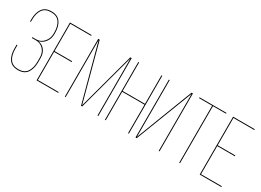

<svg xmlns="http://www.w3.org/2000/svg" viewBox="-25 -1356 2734 2012"><g transform="rotate(30 1342.0 -350.0)"><path d="M328 -528V-510Q328 -460 299.5 -419.5Q271 -379 222 -365Q273 -355 300.5 -316.5Q328 -278 328 -226V-172Q328 -93 293.5 -44Q259 5 184 5Q109 5 74.5 -44Q40 -93 40 -172V-220H50V-172Q50 -98 81.5 -51.5Q113 -5 184 -5Q255 -5 286.5 -51.5Q318 -98 318 -172V-226Q318 -283 282.5 -321.5Q247 -360 190 -360H143V-370H190Q244 -370 281 -412.5Q318 -455 318 -510V-528Q318 -603 286.5 -649Q255 -695 184 -695Q113 -695 81.5 -649Q50 -603 50 -528V-501H40V-528Q40 -607 74.5 -656Q109 -705 184 -705Q259 -705 293.5 -656Q328 -607 328 -528Z M418 -360H631V-350H418V-10H670V0H408V-700H670V-690H418Z M1145 -690 959 -2H945L760 -690V0H750V-700H768L952 -13L1138 -700H1155V0H1145Z M1515 -345H1245V0H1235V-700H1245V-355H1515V-700H1525V0H1515Z M1886 -690 1620 0H1605V-700H1615V-13L1720 -287L1879 -700H1896V0H1886Z M2144 0H2134V-690H1976V-700H2302V-690H2144Z M2392 -360H2605V-350H2392V-10H2644V0H2382V-700H2644V-690H2392Z"/></g></svg>

Font: Bebas Neue Thin
Style: Regular
Weight: 200
Designer: Ryoichi Tsunekawa
Foundry: Ryoichi Tsunekawa
Version: Version 1.003;PS 001.003;hotconv 1.0.70;makeotf.lib2.5.58329